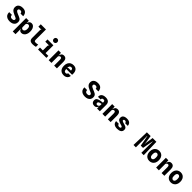

<svg xmlns="http://www.w3.org/2000/svg" viewBox="1009 -4111 7582 7582"><g transform="rotate(45 4800.0 -320.0)"><path d="M304.5 10Q225.5 10 163.2 -16.2Q101 -42.5 66.2 -97.5Q31.5 -152.5 34.5 -238H187Q188 -202 199.8 -176.5Q211.5 -151 237.8 -137.8Q264 -124.5 307.5 -124.5Q339 -124.5 361.5 -133.8Q384 -143 395.8 -160Q407.5 -177 407.5 -200Q407.5 -225.5 392.2 -240.5Q377 -255.5 345.5 -269Q314 -282.5 265.5 -303Q204.5 -329 156.2 -359Q108 -389 80.5 -431.2Q53 -473.5 53 -536Q53 -602 83.8 -647.2Q114.5 -692.5 169.8 -715.5Q225 -738.5 298.5 -738.5Q412 -738.5 472 -681.8Q532 -625 539.5 -514H390Q389 -543 377.5 -563Q366 -583 346 -593.5Q326 -604 299 -604Q258 -604 232.5 -588.2Q207 -572.5 207 -538.5Q207 -512.5 219 -495Q231 -477.5 258.8 -462Q286.5 -446.5 332.5 -426Q376 -407 417.5 -390.8Q459 -374.5 492 -353.2Q525 -332 544.8 -297.8Q564.5 -263.5 564.5 -208.5Q565 -138.5 531.5 -89.5Q498 -40.5 439.2 -15.2Q380.5 10 304.5 10Z M673 201.5V-545.5H823.5L826.5 -459V-144L820.5 -96.5L826.5 0.5V201.5ZM981.5 -556Q1031 -556 1073 -524.5Q1115 -493 1140.8 -431.2Q1166.5 -369.5 1166.5 -278.5Q1166.5 -191 1138.2 -127Q1110 -63 1062 -28.2Q1014 6.5 954 6.5Q917.5 6.5 890.5 -7.5Q863.5 -21.5 846.2 -48Q829 -74.5 821.5 -111.5L804 -157.5L826.5 -187Q832 -167.5 842.5 -152.8Q853 -138 868.5 -129.8Q884 -121.5 904.5 -121.5Q935.5 -121.5 959.8 -139.5Q984 -157.5 998.2 -192.5Q1012.5 -227.5 1012.5 -278Q1012.5 -361.5 985.2 -395Q958 -428.5 917 -428.5Q897 -428.5 877.5 -418.5Q858 -408.5 844.2 -392Q830.5 -375.5 826.5 -356.5L821 -378.5L826.5 -415.5Q838 -460 856.8 -491.2Q875.5 -522.5 905.8 -539.2Q936 -556 981.5 -556Z M1581 8Q1514.5 8 1473.5 -10.8Q1432.5 -29.5 1414 -66Q1395.5 -102.5 1395.5 -154.5V-599Q1395.5 -618 1406.8 -631Q1418 -644 1437.5 -647.5H1255.5V-780.5H1545.5L1544.5 -207.5Q1544.5 -157.5 1561 -140.5Q1577.5 -123.5 1627 -123.5Q1649.5 -123.5 1684.5 -127.8Q1719.5 -132 1750 -141V-15.5Q1713.5 -4.5 1667.5 1.8Q1621.5 8 1581 8Z M2044 -15V-339.5Q2044 -386.5 2057.5 -401.8Q2071 -417 2098.5 -421.5L2044 -460.5V-487.5L2195 -545.5L2194 -15ZM1883.5 0V-109H2350V0ZM1866.5 -421.5V-545.5H2195L2172.5 -421.5ZM2120 -640Q2079 -640 2050.2 -667Q2021.5 -694 2021.5 -740Q2021.5 -786.5 2050.5 -813.8Q2079.5 -841 2120 -841Q2161 -841 2189.8 -814.2Q2218.5 -787.5 2218.5 -740Q2218.5 -694 2189.2 -667Q2160 -640 2120 -640Z M2477.5 0V-546H2615.5L2628 -340L2622 -381.5Q2632 -469 2670.8 -513Q2709.5 -557 2780.5 -557Q2858.5 -557 2897.5 -505.8Q2936.5 -454.5 2936.5 -361.5V0H2782.5V-313.5Q2782.5 -373.5 2767.5 -400.2Q2752.5 -427 2718 -427Q2689.5 -427 2667.8 -410Q2646 -393 2631.5 -362V0Z M3316.5 7.5Q3234.5 7.5 3177 -25.5Q3119.5 -58.5 3089.2 -121Q3059 -183.5 3059 -272Q3059 -364.5 3091 -428Q3123 -491.5 3181 -524Q3239 -556.5 3316.5 -556.5Q3428.5 -556.5 3485.8 -490.2Q3543 -424 3543 -303Q3543 -289.5 3542.2 -275Q3541.5 -260.5 3540.5 -244.5H3212.5Q3216 -198.5 3226.2 -169.2Q3236.5 -140 3257.2 -126.2Q3278 -112.5 3312.5 -112.5Q3343.5 -112.5 3363.5 -130Q3383.5 -147.5 3387 -178H3537Q3533 -122 3503.8 -80.2Q3474.5 -38.5 3426.5 -15.5Q3378.5 7.5 3316.5 7.5ZM3209.5 -280.5Q3213.5 -310 3229.8 -320.2Q3246 -330.5 3271.5 -330.5H3392.5Q3392 -383 3373.2 -409Q3354.5 -435 3311 -435Q3258 -435 3233.2 -398.8Q3208.5 -362.5 3209.5 -280.5Z M4504.5 10Q4425.5 10 4363.2 -16.2Q4301 -42.5 4266.2 -97.5Q4231.5 -152.5 4234.5 -238H4387Q4388 -202 4399.8 -176.5Q4411.5 -151 4437.8 -137.8Q4464 -124.5 4507.5 -124.5Q4539 -124.5 4561.5 -133.8Q4584 -143 4595.8 -160Q4607.5 -177 4607.5 -200Q4607.5 -225.5 4592.2 -240.5Q4577 -255.5 4545.5 -269Q4514 -282.5 4465.5 -303Q4404.5 -329 4356.2 -359Q4308 -389 4280.5 -431.2Q4253 -473.5 4253 -536Q4253 -602 4283.8 -647.2Q4314.5 -692.5 4369.8 -715.5Q4425 -738.5 4498.5 -738.5Q4612 -738.5 4672 -681.8Q4732 -625 4739.5 -514H4590Q4589 -543 4577.5 -563Q4566 -583 4546 -593.5Q4526 -604 4499 -604Q4458 -604 4432.5 -588.2Q4407 -572.5 4407 -538.5Q4407 -512.5 4419 -495Q4431 -477.5 4458.8 -462Q4486.5 -446.5 4532.5 -426Q4576 -407 4617.5 -390.8Q4659 -374.5 4692 -353.2Q4725 -332 4744.8 -297.8Q4764.5 -263.5 4764.5 -208.5Q4765 -138.5 4731.5 -89.5Q4698 -40.5 4639.2 -15.2Q4580.5 10 4504.5 10Z M5024.5 6Q4949.5 6 4907 -36.5Q4864.5 -79 4864.5 -151Q4864.5 -213.5 4901.8 -249.8Q4939 -286 5026.5 -305Q5045.5 -309 5067.5 -312.8Q5089.5 -316.5 5117.2 -319.8Q5145 -323 5180 -326V-354Q5180 -398.5 5164 -417.2Q5148 -436 5105.5 -436Q5064.5 -436 5044 -415.8Q5023.5 -395.5 5026 -352H4879Q4873.5 -415 4898.8 -460.8Q4924 -506.5 4977.2 -531.2Q5030.5 -556 5109 -556Q5220.5 -556 5277 -505.2Q5333.5 -454.5 5333.5 -357V0H5179L5180 -127.5Q5173.5 -84 5152.5 -54.2Q5131.5 -24.5 5099 -9.2Q5066.5 6 5024.5 6ZM5083.5 -97Q5105 -97 5126 -106.8Q5147 -116.5 5161.8 -132.5Q5176.5 -148.5 5180 -168V-254Q5167.5 -251.5 5154 -249Q5140.5 -246.5 5129 -244.2Q5117.5 -242 5110 -240Q5067 -229.5 5044.2 -211Q5021.5 -192.5 5021.5 -159.5Q5021.5 -129.5 5039.5 -113.2Q5057.5 -97 5083.5 -97Z M5477.5 0V-546H5615.5L5628 -340L5622 -381.5Q5632 -469 5670.8 -513Q5709.5 -557 5780.5 -557Q5858.5 -557 5897.5 -505.8Q5936.5 -454.5 5936.5 -361.5V0H5782.5V-313.5Q5782.5 -373.5 5767.5 -400.2Q5752.5 -427 5718 -427Q5689.5 -427 5667.8 -410Q5646 -393 5631.5 -362V0Z M6301.5 8.5Q6247.5 8.5 6204.2 -3Q6161 -14.5 6130.2 -37.8Q6099.5 -61 6082.2 -96.8Q6065 -132.5 6063 -180.5H6213Q6217.5 -141.5 6244.2 -122Q6271 -102.5 6304 -102.5Q6338.5 -102.5 6361.8 -112.5Q6385 -122.5 6385 -151.5Q6385 -173 6370.8 -184Q6356.5 -195 6329.8 -202.5Q6303 -210 6265.5 -221.5Q6228 -233 6195 -246.2Q6162 -259.5 6136.5 -278.2Q6111 -297 6096.8 -324.5Q6082.5 -352 6082.5 -391.5Q6082.5 -450 6110.2 -486.2Q6138 -522.5 6186.8 -539Q6235.5 -555.5 6299 -555.5Q6358 -555.5 6405.5 -540Q6453 -524.5 6484 -485Q6515 -445.5 6523.5 -373.5L6373 -374.5Q6367.5 -406.5 6355.5 -422.2Q6343.5 -438 6327.8 -443.2Q6312 -448.5 6295.5 -448.5Q6274 -448.5 6259.2 -443Q6244.5 -437.5 6237 -427Q6229.5 -416.5 6229.5 -400.5Q6229.5 -384 6241.8 -371.8Q6254 -359.5 6280 -349.5Q6306 -339.5 6346 -328Q6379 -319 6412.8 -308.8Q6446.5 -298.5 6474.8 -282Q6503 -265.5 6520.2 -237.8Q6537.5 -210 6537.5 -165Q6537.5 -77.5 6473.8 -34.5Q6410 8.5 6301.5 8.5Z M7214.5 0 7234.5 -727H7444.5L7493 -410.5L7498.5 -340H7502L7506 -410.5L7554.5 -727H7765.5L7785.5 0H7653V-367.5L7657.5 -632.5H7649L7610.5 -445.5L7562.5 -184H7435.5L7389 -445.5L7351 -632.5H7342L7347 -367.5V0Z M8096.5 7.5Q8021.5 7.5 7965.8 -26.5Q7910 -60.5 7879.2 -123.2Q7848.5 -186 7848.5 -271.5Q7848.5 -361 7881.2 -424.8Q7914 -488.5 7971.8 -522.5Q8029.5 -556.5 8104 -556.5Q8180 -556.5 8235.5 -521.8Q8291 -487 8321.2 -424Q8351.5 -361 8351.5 -276Q8351.5 -186 8318.5 -122.8Q8285.5 -59.5 8228 -26Q8170.5 7.5 8096.5 7.5ZM8101 -121Q8140 -121 8167.5 -155.5Q8195 -190 8195 -275Q8195 -361.5 8166.8 -394.8Q8138.5 -428 8099 -428Q8059.5 -428 8032.5 -394.8Q8005.5 -361.5 8005.5 -277.5Q8005.5 -190 8034.2 -155.5Q8063 -121 8101 -121Z M8477.5 0V-546H8615.5L8628 -340L8622 -381.5Q8632 -469 8670.8 -513Q8709.5 -557 8780.5 -557Q8858.5 -557 8897.5 -505.8Q8936.5 -454.5 8936.5 -361.5V0H8782.5V-313.5Q8782.5 -373.5 8767.5 -400.2Q8752.5 -427 8718 -427Q8689.5 -427 8667.8 -410Q8646 -393 8631.5 -362V0Z M9296.5 7.5Q9221.5 7.5 9165.8 -26.5Q9110 -60.5 9079.2 -123.2Q9048.5 -186 9048.5 -271.5Q9048.5 -361 9081.2 -424.8Q9114 -488.5 9171.8 -522.5Q9229.5 -556.5 9304 -556.5Q9380 -556.5 9435.5 -521.8Q9491 -487 9521.2 -424Q9551.5 -361 9551.5 -276Q9551.5 -186 9518.5 -122.8Q9485.5 -59.5 9428 -26Q9370.5 7.5 9296.5 7.5ZM9301 -121Q9340 -121 9367.5 -155.5Q9395 -190 9395 -275Q9395 -361.5 9366.8 -394.8Q9338.5 -428 9299 -428Q9259.5 -428 9232.5 -394.8Q9205.5 -361.5 9205.5 -277.5Q9205.5 -190 9234.2 -155.5Q9263 -121 9301 -121Z"/></g></svg>

Font: Spline Sans Mono
Style: Bold
Weight: 700
Designer: Eben Sorkin, Mirko Velimirovic
Foundry: Sorkin Type
Version: Version 1.004